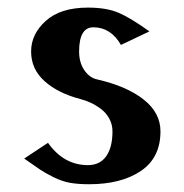

<svg xmlns="http://www.w3.org/2000/svg" viewBox="-20 -470 478 500"><path d="M369.1 -388.2 294.9 -353Q268.6 -398.9 223.1 -398.9Q186 -398.9 186 -335.9Q186 -307.1 199.5 -287.4Q212.9 -267.6 232.9 -263.2Q310.1 -245.6 354 -210.9Q397.9 -176.3 397.9 -127.9Q397.9 -59.1 346.7 -24.7Q295.4 9.8 211.9 9.8Q183.6 9.8 162.6 6.1Q141.6 2.4 119.6 -8.5Q97.7 -19.5 85.2 -27.8Q72.8 -36.1 43 -57.1L105 -98.1Q146 -40 209 -40Q240.2 -40 256.6 -63.2Q272.9 -86.4 272.9 -127.9Q272.9 -146 264.6 -161.1Q256.3 -176.3 242.9 -186.3Q229.5 -196.3 216.3 -202.4Q203.1 -208.5 189.9 -211.9Q131.3 -227.1 96.2 -258.5Q61 -290 61 -335.9Q61 -381.3 99.4 -415.8Q137.7 -450.2 209 -450.2Q257.3 -450.2 288.8 -436.8Q320.3 -423.3 369.1 -388.2Z"/></svg>

Font: Pfennig
Style: Bold
Weight: 700
Version: Version 20120410 ; ttfautohint (v0.8)